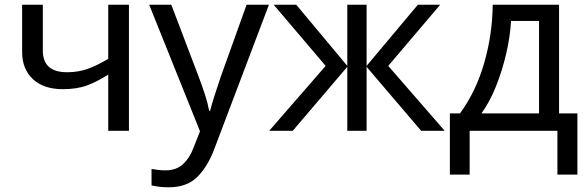

<svg xmlns="http://www.w3.org/2000/svg" viewBox="-20 -556 2494 816"><path d="M162 -341Q162 -249 265 -249Q315 -249 356 -264.5Q397 -280 440 -306V-536H528V0H440V-239Q395 -210 351.5 -193.5Q308 -177 247 -177Q165 -177 119.5 -220Q74 -263 74 -335V-536H162Z M614 -536H708L824 -231Q839 -191 851 -154.5Q863 -118 869 -85H873Q879 -110 892 -150.5Q905 -191 919 -232L1028 -536H1123L892 74Q864 150 819.5 195Q775 240 697 240Q673 240 655 237.5Q637 235 624 232V162Q635 164 650.5 166Q666 168 683 168Q729 168 757.5 142Q786 116 802 73L830 2Z M1851 -536 1630 -276 1870 0H1770L1538 -272V0H1456V-272L1224 0H1124L1364 -276L1143 -536H1239L1456 -276V-536H1538V-276L1756 -536Z M2356 -536V-74H2434V186H2349V0H1976V186H1892V-74H1935Q2004 -169 2038.5 -290.5Q2073 -412 2074 -536ZM2152 -467Q2148 -399 2131 -326.5Q2114 -254 2087.5 -188Q2061 -122 2026 -74H2271V-467Z"/></svg>

Font: Go Noto Current
Style: Regular
Weight: 400
Designer: Monotype Design Team
Foundry: Monotype Imaging Inc.
Version: Version 2.007; ttfautohint (v1.8) -l 8 -r 50 -G 200 -x 14 -D